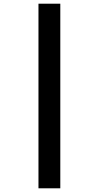

<svg xmlns="http://www.w3.org/2000/svg" viewBox="-20 -852 535 1038"><path d="M188 -832V166H306V-832Z"/></svg>

Font: Noto Sans Gurmukhi UI SemiCondensed ExtraBold
Style: Regular
Weight: 800
Width: 4
Designer: Jelle Bosma - Monotype Design Team
Foundry: Monotype Imaging Inc.
Version: Version 2.004